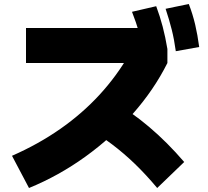

<svg xmlns="http://www.w3.org/2000/svg" viewBox="-20 -875 1040 960"><path d="M40 -96Q172 -154 281.5 -230.5Q391 -307 477.5 -401Q564 -495 627 -605L685 -560H110V-735H787L817 -630V-560Q750 -426 644.5 -306.5Q539 -187 406.5 -91.5Q274 4 125 65ZM766 65Q710 -2 654.5 -55.5Q599 -109 540 -153.5Q481 -198 414 -236L540 -371Q635 -317 725.5 -240.5Q816 -164 901 -65ZM698 -605Q688 -664 674.5 -713.5Q661 -763 640 -816L761 -844Q780 -793 793.5 -741.5Q807 -690 817 -630ZM859 -619Q851 -678 838.5 -727.5Q826 -777 808 -831L924 -855Q944 -803 956 -751.5Q968 -700 976 -640Z"/></svg>

Font: M PLUS 2 Thin Black
Style: Regular
Weight: 900
Version: Version 1.001